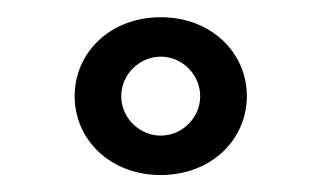

<svg xmlns="http://www.w3.org/2000/svg" viewBox="-20 -770 373 223"><path d="M166.7 -750C108.3 -750 66.7 -709.2 66.7 -658.3C66.7 -607.5 108.3 -566.7 166.7 -566.7C225 -566.7 266.7 -607.5 266.7 -658.3C266.7 -709.2 225 -750 166.7 -750ZM166.7 -704.2C191.7 -704.2 212.5 -683.3 212.5 -658.3C212.5 -633.3 191.7 -612.5 166.7 -612.5C141.7 -612.5 120.8 -633.3 120.8 -658.3C120.8 -683.3 141.7 -704.2 166.7 -704.2Z"/></svg>

Font: BoonHome
Style: Book
Weight: 400
Designer: Sungsit Sawaiwan
Foundry: Sungsit Sawaiwan
Version: Version 0.2